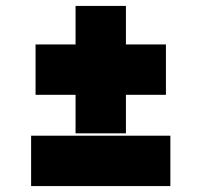

<svg xmlns="http://www.w3.org/2000/svg" viewBox="-20 -628 680 648"><path d="M85 0H555V-170H85ZM100 -308H235V-178H405V-308H540V-478H405V-608H235V-478H100Z"/></svg>

Font: Unageo
Style: Black
Weight: 900
Designer: Richard Sepsi
Foundry: Richard Sepsi
Version: Version 2.000